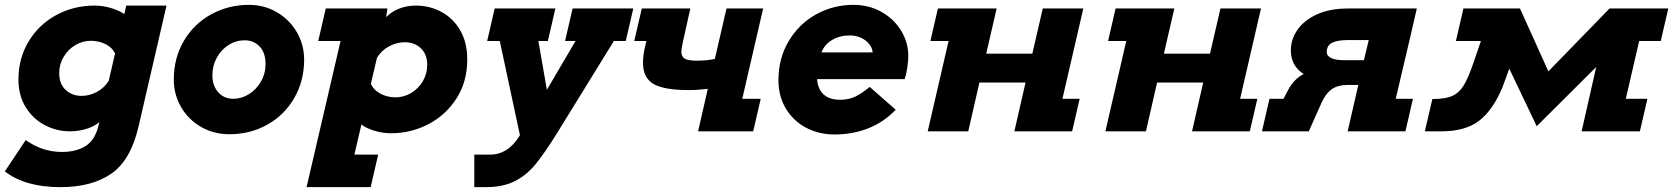

<svg xmlns="http://www.w3.org/2000/svg" viewBox="-30 -541 6893 791"><path d="M257 0Q204 0 155.5 -25Q107 -50 76.5 -98.5Q46 -147 46 -214Q46 -300 87.5 -369.5Q129 -439 201 -478.5Q273 -518 360 -518Q394 -518 428.5 -507.5Q463 -497 482 -483L490 -518H656L541 -21Q509 119 428.5 174.5Q348 230 219 230Q73 230 -10 165L76 36Q144 85 226 85Q283 85 322 61Q361 37 376 -24L379 -38Q360 -21 327.5 -10.5Q295 0 257 0ZM418 -208 444 -321Q432 -346 404 -359.5Q376 -373 345 -373Q310 -373 280 -355Q250 -337 232 -306.5Q214 -276 214 -240Q214 -195 240.5 -170.5Q267 -146 306 -146Q338 -146 368.5 -162Q399 -178 418 -208Z M995 -521Q1058 -521 1110 -491Q1162 -461 1192.5 -409Q1223 -357 1223 -295Q1223 -208 1182.5 -137.5Q1142 -67 1071.5 -27.5Q1001 12 915 12Q851 12 798.5 -18Q746 -48 716 -100Q686 -152 686 -213Q686 -303 728 -373.5Q770 -444 841 -482.5Q912 -521 995 -521ZM931 -134Q965 -134 995.5 -153Q1026 -172 1045 -205Q1064 -238 1064 -277Q1064 -324 1039.5 -349.5Q1015 -375 978 -375Q942 -375 911.5 -355.5Q881 -336 863 -303Q845 -270 845 -231Q845 -188 869 -161Q893 -134 931 -134Z M1566 -506 1561 -470Q1580 -491 1612 -504.5Q1644 -518 1684 -518Q1740 -518 1788.5 -492Q1837 -466 1866 -416Q1895 -366 1895 -296Q1895 -205 1851 -136Q1807 -67 1735 -29.5Q1663 8 1581 8Q1546 8 1512 -2.5Q1478 -13 1459 -28L1430 96H1528L1497 230H1233L1373 -372H1281L1312 -506ZM1523 -303 1498 -196Q1509 -170 1537.5 -155Q1566 -140 1599 -140Q1634 -140 1664 -158Q1694 -176 1712 -206.5Q1730 -237 1730 -273Q1730 -318 1703.5 -342.5Q1677 -367 1638 -367Q1605 -367 1573.5 -350.5Q1542 -334 1523 -303Z M1924 96H1989Q2064 96 2112 16L2029 -372H1977L2008 -506H2258L2227 -372H2188L2223 -171L2341 -372H2298L2329 -506H2579L2548 -372H2499L2264 9Q2213 91 2175.5 136.5Q2138 182 2089.5 206Q2041 230 1971 230H1924Z M2814 -506 2782 -362Q2777 -339 2777 -327Q2777 -308 2791 -299.5Q2805 -291 2841 -291Q2879 -291 2915 -298L2963 -506H3114L3028 -134H3104L3073 0H2846L2886 -175Q2846 -170 2806 -170Q2706 -170 2662.5 -195Q2619 -220 2619 -283Q2619 -312 2628 -351L2633 -372H2583L2614 -506Z M3348 -171Q3371 -130 3431 -130Q3467 -130 3494.5 -143.5Q3522 -157 3553 -183L3660 -89Q3612 -38 3547.5 -12.5Q3483 13 3408 13Q3344 13 3291.5 -14.5Q3239 -42 3208 -93Q3177 -144 3177 -211Q3177 -301 3219.5 -372Q3262 -443 3332.5 -482Q3403 -521 3486 -521Q3550 -521 3601.5 -492Q3653 -463 3682.5 -414.5Q3712 -366 3712 -311Q3712 -291 3708 -263Q3704 -235 3697 -215H3336Q3338 -190 3348 -171ZM3354 -325H3565Q3563 -353 3536 -374Q3509 -395 3470 -395Q3430 -395 3398.5 -376.5Q3367 -358 3354 -325Z M3834 -506H4076L4033 -320H4223L4266 -506H4433L4347 -134H4418L4387 0H4149L4195 -201H4005L3959 0H3792L3878 -372H3803Z M4566 -506H4808L4765 -320H4955L4998 -506H5165L5079 -134H5150L5119 0H4881L4927 -201H4737L4691 0H4524L4610 -372H4535Z M5200 -134H5258L5274 -165Q5300 -216 5341 -236Q5288 -270 5288 -333Q5288 -379 5315.5 -418.5Q5343 -458 5396 -482Q5449 -506 5523 -506H5807L5777 -376L5720 -134H5791L5760 0H5522L5566 -191H5518Q5480 -190 5456.5 -173.5Q5433 -157 5416 -121L5362 0H5169ZM5589 -293 5609 -376H5525Q5480 -376 5458 -365Q5436 -354 5436 -327Q5436 -310 5455 -301.5Q5474 -293 5506 -293Z M6188 -258 6160 -182Q6120 -86 6063 -43Q6006 0 5909 0H5840L5871 -133Q5925 -133 5953.5 -146Q5982 -159 6000.5 -189.5Q6019 -220 6042 -287L6071 -372H5968L5999 -506H6232L6349 -247L6601 -506H6843L6812 -372H6723L6668 -134H6757L6726 0H6486L6546 -265L6301 -21Z"/></svg>

Font: Arvo
Style: Bold Italic
Weight: 700
Italic angle: -13°
Designer: Anton Koovit (Cyrillic Expansion: Cyreal)
Foundry: Anton Koovit, Yassin Baggar
Version: Version 3.000